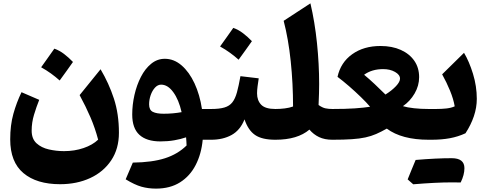

<svg xmlns="http://www.w3.org/2000/svg" viewBox="-20 -821 2861 1128"><path d="M556.6 -0.5Q538.6 -68.8 511.5 -131.8Q484.4 -194.8 447.8 -262.2L570.8 -414.1Q619.6 -332 649.2 -241.7Q678.7 -151.4 678.7 -41Q678.7 53.2 633.3 121.1Q587.9 189 509.8 225.1Q431.6 261.2 333 261.2Q195.3 261.2 117.7 196Q40 130.9 40 -2.4Q40 -85.9 58.6 -152.3Q77.1 -218.8 106.4 -279.3L210.4 -234.4Q193.8 -192.9 179.9 -147Q166 -101.1 166 -53.7Q166 -5.4 194.6 20.8Q223.1 46.9 267.1 56.9Q311 66.9 356 66.9Q418 66.9 470.9 48.8Q523.9 30.8 556.6 -0.5ZM299.3 -535.2Q329.6 -524.4 356.7 -503.7Q383.8 -482.9 408.7 -457Q389.6 -430.2 370.4 -403.1Q351.1 -376 330.6 -348.1Q306.6 -369.6 279.5 -389.2Q252.4 -408.7 221.7 -425.8Q241.7 -453.6 261 -481Q280.3 -508.3 299.3 -535.2Z M948.2 -475.6Q1002 -475.6 1046.9 -436.8Q1091.8 -397.9 1122.8 -331.3Q1153.8 -264.6 1166.5 -180.7H1220.7V0H1170.9Q1163.1 83.5 1129.6 148.4Q1096.2 213.4 1037.8 250.2Q979.5 287.1 896 287.1Q851.1 287.1 811 275.9Q771 264.6 718.3 232.4L760.3 134.3Q875 132.8 949.7 108.6Q1024.4 84.5 1076.2 33.7Q1075.7 21.5 1075 10Q1074.2 -1.5 1073.2 -14.2Q1042 -3.4 1003.9 3.2Q965.8 9.8 922.4 9.8Q841.3 9.8 799.1 -28.8Q756.8 -67.4 756.8 -147.9Q756.8 -205.6 770 -263.4Q783.2 -321.3 807.9 -369.4Q832.5 -417.5 868.2 -446.5Q903.8 -475.6 948.2 -475.6ZM926.8 -323.7Q906.7 -323.7 890.6 -306.2Q874.5 -288.6 865.2 -262Q856 -235.4 856 -208Q856 -174.8 877.9 -163.8Q899.9 -152.8 941.4 -152.8Q996.6 -152.8 1046.9 -162.1Q1030.3 -235.4 998 -279.5Q965.8 -323.7 926.8 -323.7Z M1350.6 -657.2Q1380.9 -646.5 1408 -625.7Q1435.1 -605 1460 -579.1Q1440.9 -552.2 1421.6 -525.1Q1402.3 -498 1381.8 -470.2Q1357.9 -491.7 1330.8 -511.2Q1303.7 -530.8 1272.9 -547.9Q1293 -575.7 1312.3 -603Q1331.5 -630.4 1350.6 -657.2ZM1220.7 0Q1210.4 0 1205.3 -8.1Q1200.2 -16.1 1200.2 -37.6V-143.1Q1200.2 -164.6 1205.3 -172.6Q1210.4 -180.7 1220.7 -180.7Q1269 -180.7 1298.6 -189.5Q1328.1 -198.2 1345 -219.7Q1361.8 -241.2 1372.1 -278.6Q1382.3 -315.9 1392.6 -373.5L1500 -360.8Q1496.1 -336.4 1493.2 -313.7Q1490.2 -291 1490.2 -272.5Q1490.2 -231 1514.4 -205.8Q1538.6 -180.7 1597.7 -180.7H1598.1V0H1597.7Q1519.5 0 1478.8 -27.8Q1438 -55.7 1416.5 -119.6Q1391.1 -55.7 1340.3 -27.8Q1289.6 0 1220.7 0Z M1803.7 -801.3Q1829.6 -690.9 1842.3 -567.6Q1855 -444.3 1855 -327.6Q1855 -306.2 1854.2 -272.7Q1853.5 -239.3 1851.6 -204.1Q1873.5 -188.5 1891.8 -184.6Q1910.2 -180.7 1932.6 -180.7H1933.1V0H1932.6Q1887.2 0 1854.5 -15.6Q1821.8 -31.2 1797.9 -59.6Q1728 0 1598.1 0Q1587.9 0 1582.8 -8.1Q1577.6 -16.1 1577.6 -37.6V-143.1Q1577.6 -164.6 1582.8 -172.6Q1587.9 -180.7 1598.1 -180.7Q1626 -180.7 1653.1 -184.1Q1680.2 -187.5 1701.7 -195.3Q1701.7 -330.6 1688 -461.4Q1674.3 -592.3 1646.5 -698.7Z M2215.3 -550.8Q2283.7 -550.8 2334.7 -527.8Q2385.7 -504.9 2414.1 -463.9Q2442.4 -422.9 2442.4 -367.7Q2442.4 -317.4 2415.8 -271.7Q2389.2 -226.1 2347.2 -197.3Q2372.1 -189.5 2412.4 -185.1Q2452.6 -180.7 2498.5 -180.7H2499V0H2498.5Q2340.3 0 2252.4 -65.4Q2218.8 -46.4 2189.7 -33.7Q2160.6 -21 2127 -13.7Q2093.3 -6.3 2046.9 -3.2Q2000.5 0 1933.1 0Q1928.2 0 1920.4 -7.6Q1912.6 -15.1 1912.6 -37.6V-143.1Q1912.6 -165 1918.7 -172.9Q1924.8 -180.7 1933.1 -180.7Q2010.7 -180.7 2064 -184.3Q2117.2 -188 2154.3 -193.8Q2133.3 -218.8 2100.3 -250.7Q2067.4 -282.7 2030.8 -314.5Q1994.1 -346.2 1962.9 -369.6Q1981.4 -454.1 2049.1 -502.4Q2116.7 -550.8 2215.3 -550.8ZM2231.4 -415Q2164.6 -415 2119.1 -381.8Q2149.4 -356.9 2181.4 -326.7Q2213.4 -296.4 2244.6 -265.6Q2282.7 -289.6 2306.4 -314.9Q2330.1 -340.3 2330.1 -358.9Q2330.1 -381.8 2300.8 -398.4Q2271.5 -415 2231.4 -415Z M2631.3 250.5Q2542.5 250.5 2407.7 261.7Q2399.9 254.9 2391.6 247.6Q2383.3 240.2 2375 232.9Q2386.7 203.6 2398.4 175.3Q2410.2 147 2421.9 118.7Q2543 108.4 2633.8 108.4Q2708.5 108.4 2708.5 167Q2708.5 206.1 2686.5 251Q2686.5 251 2631.3 250.5ZM2499 0Q2488.8 0 2483.6 -8.1Q2478.5 -16.1 2478.5 -37.6V-143.1Q2478.5 -164.6 2483.6 -172.6Q2488.8 -180.7 2499 -180.7H2541.5Q2574.7 -180.7 2603 -183.8Q2631.3 -187 2651.4 -196.3Q2644 -239.3 2624 -288.1Q2604 -336.9 2577.6 -384.3L2706.1 -510.7Q2736.3 -460.4 2758.8 -387.5Q2781.2 -314.5 2781.2 -240.2Q2781.2 -189 2763.9 -137.9Q2746.6 -86.9 2714.8 -38.1Q2671.9 -18.1 2623.3 -9Q2574.7 0 2514.6 0Z"/></svg>

Font: Pinar DS2-Bold
Style: Regular
Weight: 700
Designer: Amin Abedi
Version: Version 2.000